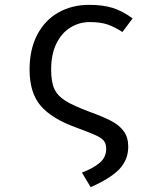

<svg xmlns="http://www.w3.org/2000/svg" viewBox="-20 -558 640 792"><path d="M527 -482 485 -426Q451 -448 422 -457.5Q393 -467 351 -467Q307 -467 270.5 -444.5Q234 -422 212.5 -378Q191 -334 191 -271Q191 -220 204 -191.5Q217 -163 249.5 -142.5Q282 -122 349 -97Q407 -76 440 -58.5Q473 -41 491 -16Q509 9 509 47Q509 101 472.5 139.5Q436 178 354 214L318 154Q367 135 392.5 112.5Q418 90 418 56Q418 35 408.5 23Q399 11 375 0Q351 -11 294 -32Q194 -68 148 -121.5Q102 -175 102 -271Q102 -354 133.5 -414.5Q165 -475 221 -506.5Q277 -538 348 -538Q404 -538 444.5 -525.5Q485 -513 527 -482Z"/></svg>

Font: Fira Mono
Style: Regular
Weight: 400
Designer: Carrois Corporate & Edenspiekermann AG
Foundry: Carrois Corporate GbR & Edenspiekermann AG
Version: Version 3.206